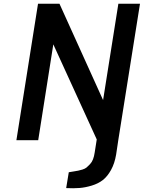

<svg xmlns="http://www.w3.org/2000/svg" viewBox="-20 -752 771 1030"><path d="M68 0 184 -732H299L533 -215L615 -732H731L615 -3L603 77Q595 125 575.5 160Q556 195 531.5 214Q507 233 472.5 243.5Q438 254 406.5 256.5Q375 259 335 257L349 172Q356 171 373.5 168Q391 165 399.5 163.5Q408 162 422.5 157.5Q437 153 445 146Q453 139 463 128.5Q473 118 479 102.5Q485 87 488 66L499 -4L266 -514L185 0Z"/></svg>

Font: Exo
Style: DemiBoldItalic
Weight: 600
Designer: Natanael Gama
Version: Version 1